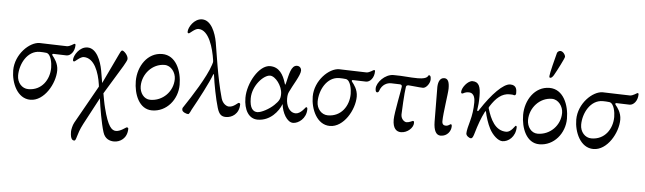

<svg xmlns="http://www.w3.org/2000/svg" viewBox="-56 -925 4836 1440"><g transform="rotate(5 2362.0 -204.5)"><path d="M182 14C286 14 364 -123 364 -223C364 -276 333 -314 320 -330C313 -338 317 -344 324 -344C331 -344 410 -341 424 -341C453 -341 484 -374 484 -424C484 -429 482 -433 476 -433C471 -433 444 -410 420 -410C368 -410 257 -416 215 -416C139 -416 35 -316 35 -195C35 -102 83 14 182 14ZM75 -160C75 -245 127 -350 222 -350C235 -350 260 -349 272 -347C307 -340 317 -272 317 -239C317 -149 261 -64 160 -64C112 -64 75 -106 75 -160Z M593 161 701 -42C710 28 730 144 750 208C765 258 802 271 835 271C878 271 933 241 933 166C933 161 927 157 922 157C914 157 878 191 842 191C810 191 780 163 746 27C737 -7 730 -50 724 -82L856 -299C868 -321 882 -344 882 -354C882 -383 849 -414 837 -414C828 -414 820 -393 814 -381L708 -158C703 -189 696 -229 692 -252C679 -322 644 -414 576 -414C515 -414 475 -345 475 -313C475 -303 478 -301 485 -301C492 -301 528 -340 554 -340C634 -340 671 -234 684 -145C685 -141 685 -133 686 -129L525 157C514 177 507 211 507 225C507 288 528 290 536 290C555 290 548 247 593 161Z M1248 -235C1248 -141 1172 -64 1078 -64C1029 -64 998 -111 998 -160C998 -252 1071 -334 1163 -334C1212 -334 1248 -284 1248 -235ZM1098 14C1208 14 1288 -85 1288 -195C1288 -299 1242 -414 1138 -414C1027 -414 958 -306 958 -195C958 -97 1000 14 1098 14Z M1670 -65C1654 -65 1623 -80 1611 -122C1568 -273 1542 -471 1530 -537C1517 -607 1482 -699 1414 -699C1353 -699 1313 -630 1313 -598C1313 -588 1316 -586 1323 -586C1330 -586 1366 -625 1392 -625C1472 -625 1509 -490 1522 -401C1524 -385 1523 -385 1517 -366C1486 -270 1385 -114 1334 -38C1324 -23 1324 -26 1324 -12C1324 6 1357 18 1371 18C1379 18 1391 -12 1394 -18C1440 -100 1510 -233 1532 -294C1534 -299 1537 -298 1538 -293C1547 -224 1568 -114 1588 -48C1603 2 1622 15 1655 15C1698 15 1753 -15 1753 -90C1753 -95 1747 -99 1742 -99C1734 -99 1706 -64 1670 -65Z M2052 -193C2052 -156 2043 -140 2009 -107C1975 -74 1916 -42 1886 -42C1853 -42 1828 -68 1828 -141C1828 -238 1911 -323 1958 -323C1998 -323 2052 -254 2052 -193ZM2070 -119C2076 -55 2114 15 2160 15C2199 15 2258 -25 2258 -96C2258 -105 2256 -111 2247 -111C2245 -111 2211 -58 2174 -58C2124 -58 2100 -112 2100 -162C2100 -183 2102 -198 2109 -213C2133 -266 2186 -345 2186 -381C2186 -394 2177 -414 2153 -414C2108 -414 2098 -343 2082 -279C2081 -275 2078 -265 2077 -265C2075 -265 2073 -273 2071 -279C2053 -337 2022 -394 1952 -394C1869 -394 1788 -252 1788 -142C1788 -51 1826 14 1893 14C1987 14 2048 -62 2070 -119Z M2437 14C2541 14 2619 -123 2619 -223C2619 -276 2588 -314 2575 -330C2568 -338 2572 -344 2579 -344C2586 -344 2665 -341 2679 -341C2708 -341 2739 -374 2739 -424C2739 -429 2737 -433 2731 -433C2726 -433 2699 -410 2675 -410C2623 -410 2512 -416 2470 -416C2394 -416 2290 -316 2290 -195C2290 -102 2338 14 2437 14ZM2330 -160C2330 -245 2382 -350 2477 -350C2490 -350 2515 -349 2527 -347C2562 -340 2572 -272 2572 -239C2572 -149 2516 -64 2415 -64C2367 -64 2330 -106 2330 -160Z M3145 -430C3135 -430 3147 -400 3062 -400C2996 -400 2961 -408 2880 -408C2815 -408 2755 -341 2755 -296C2755 -277 2760 -268 2768 -268C2776 -268 2780 -274 2782 -279C2799 -331 2839 -345 2866 -345C2866 -345 2918 -344 2933 -343C2943 -342 2949 -339 2949 -327C2949 -313 2910 -126 2910 -76C2910 -9 2938 14 2972 14C3022 14 3064 -28 3064 -62C3064 -73 3063 -78 3054 -78C3051 -78 3028 -64 3007 -64C2993 -64 2965 -82 2965 -119C2965 -130 2972 -284 2980 -329C2982 -338 2990 -341 3000 -341C3014 -341 3081 -332 3108 -332C3132 -332 3160 -370 3160 -399C3160 -422 3155 -430 3145 -430Z M3300 -343C3300 -391 3290 -418 3261 -418C3223 -418 3213 -374 3215 -332L3217 -86C3218 -19 3237 14 3271 14C3321 14 3348 -28 3348 -62C3348 -73 3347 -78 3338 -78C3335 -78 3324 -64 3303 -64C3289 -64 3275 -70 3275 -95C3275 -155 3300 -307 3300 -343Z M3613 -220C3611 -226 3612 -229 3617 -237C3659 -303 3702 -340 3759 -340C3797 -340 3786 -336 3796 -336C3804 -336 3808 -344 3808 -352C3808 -375 3808 -414 3758 -414C3707 -414 3623 -328 3543 -205C3536 -194 3536 -194 3533 -194C3530 -194 3527 -197 3528 -201C3533 -238 3536 -255 3536 -307C3536 -376 3523 -414 3474 -414C3439 -414 3396 -359 3396 -327C3396 -317 3399 -315 3406 -315C3413 -315 3422 -328 3453 -328C3499 -328 3501 -277 3501 -256C3501 -204 3493 -156 3483 -119C3472 -80 3462 -41 3462 -20C3462 -1 3488 14 3498 14C3512 14 3518 -8 3524 -28C3542 -90 3562 -146 3586 -192C3590 -199 3593 -201 3594 -196C3601 -160 3618 -106 3637 -70C3661 -24 3703 15 3736 15C3779 15 3834 -25 3834 -100C3834 -104 3832 -109 3826 -109C3821 -109 3795 -58 3759 -58C3674 -58 3637 -142 3613 -220Z M4078 -512C4099 -548 4149 -646 4149 -656C4149 -672 4130 -697 4111 -697C4103 -697 4089 -691 4086 -679C4076 -643 4045 -521 4045 -503C4045 -494 4045 -490 4054 -490C4062 -490 4072 -502 4078 -512ZM4164 -235C4164 -141 4088 -64 3994 -64C3945 -64 3914 -111 3914 -160C3914 -252 3987 -334 4079 -334C4128 -334 4164 -284 4164 -235ZM4014 14C4124 14 4204 -85 4204 -195C4204 -299 4158 -414 4054 -414C3943 -414 3874 -306 3874 -195C3874 -97 3916 14 4014 14Z M4421 14C4525 14 4603 -123 4603 -223C4603 -276 4572 -314 4559 -330C4552 -338 4556 -344 4563 -344C4570 -344 4649 -341 4663 -341C4692 -341 4723 -374 4723 -424C4723 -429 4721 -433 4715 -433C4710 -433 4683 -410 4659 -410C4607 -410 4496 -416 4454 -416C4378 -416 4274 -316 4274 -195C4274 -102 4322 14 4421 14ZM4314 -160C4314 -245 4366 -350 4461 -350C4474 -350 4499 -349 4511 -347C4546 -340 4556 -272 4556 -239C4556 -149 4500 -64 4399 -64C4351 -64 4314 -106 4314 -160Z"/></g></svg>

Font: EB Garamond SC 08
Style: Regular
Weight: 400
Version: Version 0.016